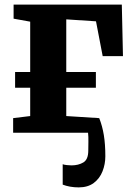

<svg xmlns="http://www.w3.org/2000/svg" viewBox="-20 -576 576 833"><path d="M321.5 237Q302 237 284 233.8Q266 230.5 252 225V136.5Q258 139 269.8 140.2Q281.5 141.5 290 141.5Q320 141.5 341.5 128.8Q363 116 363 77.5Q363 61.5 363.5 39.2Q364 17 362 0H37V-63.5L111 -72.5V-195.5H45.5V-263.5H111V-482L39 -495V-556H508.5L513.5 -332.5H425.5L396.5 -483.5L267.5 -492V-263.5H396V-195.5H267.5V-72.5L410.5 -63.5Q424 -29.5 430.5 10.2Q437 50 437 102Q437 136 424.8 167.2Q412.5 198.5 386.8 217.8Q361 237 321.5 237Z"/></svg>

Font: Merriweather ExtraBold
Style: Regular
Weight: 800
Version: Version 2.100